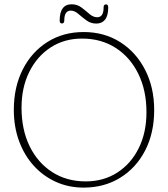

<svg xmlns="http://www.w3.org/2000/svg" viewBox="-20 -861 784 896"><path d="M370.5 -711.5Q466.5 -711.5 540.8 -664.5Q615 -617.5 657.2 -535.2Q699.5 -453 699.5 -347.5Q699.5 -240.5 657.5 -159Q615.5 -77.5 541 -31.5Q466.5 14.5 370 14.5Q300 14.5 240.5 -12.5Q181 -39.5 137 -88.2Q93 -137 68.8 -203.2Q44.5 -269.5 44.5 -348Q44.5 -455 86.2 -537Q128 -619 201.5 -665.2Q275 -711.5 370.5 -711.5ZM663.5 -337Q663.5 -439 625.5 -516.5Q587.5 -594 519.8 -637.5Q452 -681 363 -681Q280 -681 216.2 -639.5Q152.5 -598 116.5 -525.2Q80.5 -452.5 80.5 -358.5Q80.5 -256 118.2 -178.8Q156 -101.5 223.5 -58Q291 -14.5 380 -14.5Q463.5 -14.5 527.5 -55.8Q591.5 -97 627.5 -169.8Q663.5 -242.5 663.5 -337ZM429.5 -751Q403.5 -751 383.2 -766Q363 -781 345.5 -796.2Q328 -811.5 310.5 -811.5Q280 -811.5 280 -765.5Q280 -751.5 269 -751.5Q258.5 -751.5 258.5 -765Q258.5 -841 314.5 -841Q340.5 -841 360.5 -825.8Q380.5 -810.5 397.8 -795.5Q415 -780.5 433.5 -780.5Q463.5 -780.5 463.5 -826Q463 -840.5 475 -840.5Q485 -840.5 485 -826.5Q485 -787.5 470.2 -769.2Q455.5 -751 429.5 -751Z"/></svg>

Font: Fraunces 72pt SuperSoft Thin
Style: Regular
Weight: 100
Version: Version 1.000;[b76b70a41]